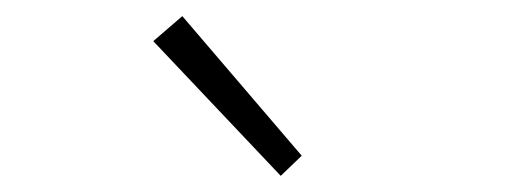

<svg xmlns="http://www.w3.org/2000/svg" viewBox="-20 -851 630 238"><path d="M170 -800 206 -831 354 -658 328 -633Z"/></svg>

Font: Merged Yaku Han JP ExtraLight
Style: Regular
Weight: 250
Designer: Ryoko NISHIZUKA 西塚涼子 (kana, bopomofo & ideographs); Paul D. Hunt (Latin, Greek & Cyrillic); Sandoll Communications 산돌커뮤니
Foundry: Adobe
Version: Version 2.004